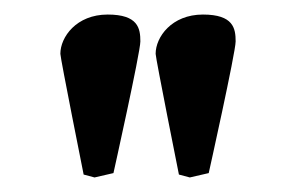

<svg xmlns="http://www.w3.org/2000/svg" viewBox="-20 -665 406 264"><path d="M110 -421 136 -427C136 -427 173 -593 173 -608C173 -626 170 -645 128 -645C85 -645 63 -614 63 -591C63 -585 95 -425 95 -425ZM241 -421 267 -427C267 -427 304 -593 304 -608C304 -626 301 -645 259 -645C216 -645 194 -614 194 -591C194 -585 226 -425 226 -425Z"/></svg>

Font: Libertinus Serif Semibold
Style: Regular
Weight: 600
Designer: Philipp H. Poll, Khaled Hosny
Foundry: Caleb Maclennan
Version: Version 7.050;RELEASE